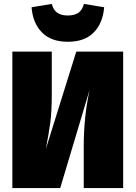

<svg xmlns="http://www.w3.org/2000/svg" viewBox="-20 -959 691 979"><path d="M608 0H407V-213Q407 -363 437 -501L287 0H43V-696H244V-475Q244 -391 236.5 -334.5Q229 -278 214 -200L369 -696H608ZM141 -922 244 -939Q252 -908 272 -894Q292 -880 326 -880Q360 -880 380 -894Q400 -908 408 -939L511 -922Q505 -842 458.5 -794Q412 -746 326 -746Q240 -746 193.5 -794Q147 -842 141 -922Z"/></svg>

Font: Fira Sans Black
Style: Regular
Weight: 900
Designer: Carrois Corporate & Edenspiekermann AG
Foundry: Carrois Corporate GbR & Edenspiekermann AG
Version: Version 4.203